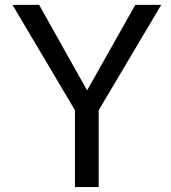

<svg xmlns="http://www.w3.org/2000/svg" viewBox="-20 -752 690 774"><path d="M30.3 -732.4H137.7L331.1 -387.7L525.4 -732.4H629.9L377.9 -307.6V2H282.2V-307.6Z"/></svg>

Font: Gen Shin Gothic Regular
Style: Regular
Weight: 400
Designer: [Source Han Sans]
Ryoko NISHIZUKA  (kana & ideographs); Paul D. Hunt (Latin, Greek & Cyrillic); Wenlong ZHANG  (bopomofo
Version: Version 1.002.20150607